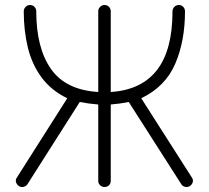

<svg xmlns="http://www.w3.org/2000/svg" viewBox="-20 -735 835 768"><path d="M299 -327 91 0Q86 9 76 12Q66 15 57 10Q48 5 44.5 -5Q41 -15 47 -24L249 -342Q185 -373 146.5 -425Q108 -477 91.5 -544.5Q75 -612 75 -690Q75 -700 82.5 -707.5Q90 -715 100 -715Q111 -715 118 -707.5Q125 -700 125 -690Q125 -543 184 -459Q243 -375 373 -367V-690Q373 -700 380.5 -707.5Q388 -715 398 -715Q409 -715 416 -707.5Q423 -700 423 -690V-367Q546 -375 608 -455Q670 -535 670 -690Q670 -700 677.5 -707.5Q685 -715 695 -715Q706 -715 713 -707.5Q720 -700 720 -690Q720 -570 680.5 -479Q641 -388 545 -342L748 -24Q754 -15 750.5 -5Q747 5 738 10Q729 15 719 12Q709 9 704 0L495 -327Q460 -320 423 -317V-11Q423 -1 416 6Q409 13 398 13Q388 13 380.5 6Q373 -1 373 -11V-317Q335 -320 299 -327Z"/></svg>

Font: Zen Kurenaido
Style: Regular
Weight: 400
Designer: Yoshimichi Ohira
Foundry: Positype
Version: Version 1.001